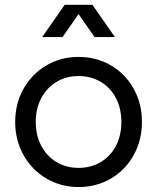

<svg xmlns="http://www.w3.org/2000/svg" viewBox="-20 -750 642 784"><path d="M42 -252Q42 -327.1 76.2 -387.7Q110.4 -448.2 169.4 -482.9Q228.5 -517.6 300.8 -517.6Q374 -517.6 433.1 -482.9Q492.2 -448.2 525.9 -387.7Q559.6 -327.1 559.6 -252Q559.6 -177.7 525.9 -116.7Q492.2 -55.7 433.1 -21Q374 13.7 300.8 13.7Q228.5 13.7 169.4 -21Q110.4 -55.7 76.2 -116.7Q42 -177.7 42 -252ZM475.6 -252Q475.6 -306.6 453.6 -349.1Q431.6 -391.6 391.6 -415.5Q351.6 -439.5 300.8 -439.5Q250 -439.5 210.4 -415.5Q170.9 -391.6 148.4 -349.1Q126 -306.6 126 -252Q126 -197.3 148.4 -154.8Q170.9 -112.3 210.4 -88.4Q250 -64.5 300.8 -64.5Q351.6 -64.5 391.6 -88.4Q431.6 -112.3 453.6 -154.8Q475.6 -197.3 475.6 -252ZM244.1 -730.5H327.1L235.4 -598.6H152.3ZM274.4 -730.5H357.4L449.2 -598.6H366.2Z"/></svg>

Font: Wanted Sans Std Variable
Style: Regular
Weight: 400
Designer: Original Design by Kil Hyung-jin and Kang Hanbin, Wanted Lab, Inc;
Foundry: Wanted Lab, Inc.
Version: Version 1.003;Glyphs 3.2 (3227)